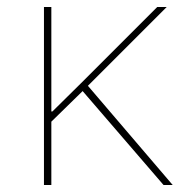

<svg xmlns="http://www.w3.org/2000/svg" viewBox="-20 -526 530 546"><path d="M445 0 215 -267 126 -180V0H105V-506H126V-289V-209H129L210 -289L427 -506H454L230 -282L471 0Z"/></svg>

Font: IBM Plex Sans Thin
Style: Regular
Weight: 250
Designer: Mike Abbink, Paul van der Laan, Pieter van Rosmalen
Foundry: Bold Monday
Version: Version 3.201